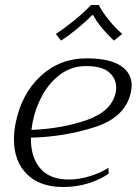

<svg xmlns="http://www.w3.org/2000/svg" viewBox="-20 -740 548 770"><path d="M225 -577 204 -604Q238 -626 277.5 -658Q317 -690 345 -720H376Q391 -691 417.5 -658.5Q444 -626 470 -604L437 -577Q413 -599 390 -626.5Q367 -654 354 -679H349Q325 -654 291 -626Q257 -598 225 -577ZM508 -397Q508 -385 505 -371Q484 -270 361 -230.5Q238 -191 104 -188V-182Q104 -108 142 -64Q180 -20 257 -20Q296 -20 339 -33Q382 -46 415 -67L416 -44Q385 -21 336.5 -5.5Q288 10 233 10Q140 10 88 -41.5Q36 -93 36 -181Q36 -216 43 -248Q67 -365 143.5 -435.5Q220 -506 327 -506Q418 -506 463 -477Q508 -448 508 -397ZM446 -388Q446 -425 417.5 -450Q389 -475 325 -475Q267 -475 222.5 -442Q178 -409 150 -358Q122 -307 111 -251Q107 -229 106 -219Q230 -224 329 -259Q428 -294 444 -369Q446 -381 446 -388Z"/></svg>

Font: Trirong Light
Style: Italic
Weight: 300
Italic angle: -12°
Designer: Katatrad Team
Foundry: CadsonDemak
Version: Version 1.001